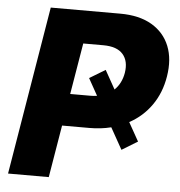

<svg xmlns="http://www.w3.org/2000/svg" viewBox="-52 -776 773 826"><g transform="rotate(5 334.5 -363.5)"><path d="M13.1 0 133.9 -727.3H434.3Q516.3 -727.3 570.5 -695.5Q624.6 -663.7 647.4 -607.1Q670.1 -550.4 657.7 -475.5Q646.3 -404.8 608.8 -351.2Q571.4 -297.6 513.1 -266L558.2 -185.7L490.1 -144.2L438.2 -236.9Q394.2 -225.9 345.2 -225.9H226.6L188.9 0ZM392.8 -480.8 437.9 -400.2Q468 -429 475.9 -475.5Q484 -526.3 458.3 -555.9Q432.5 -585.6 373.2 -585.6H286.6L249.6 -364.3H335.9Q351.6 -364.3 365.4 -366.5L324.6 -439.6Z"/></g></svg>

Font: Inter UI Extra Bold
Style: Italic
Weight: 800
Italic angle: 9.39999°
Designer: Rasmus Andersson
Foundry: rsms
Version: 3.2;8d6f07862